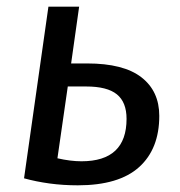

<svg xmlns="http://www.w3.org/2000/svg" viewBox="-20 -547 540 575"><path d="M224 -64Q359 -64 359 -191Q359 -241 330 -264.5Q301 -288 238 -288H183L152 -73Q191 -64 224 -64ZM213 8Q169 8 128.5 2.5Q88 -3 52 -13L125 -527H217L193 -357H241Q350 -357 403.5 -315.5Q457 -274 457 -200Q457 -101 396.5 -46.5Q336 8 213 8Z"/></svg>

Font: Yekcdsyqcyvpieeyorgstswgcgt
Style: Regular
Weight: 400
Italic angle: -8°
Designer: Carrois Corporate & Edenspiekermann
Foundry: Carrois Corporate GbR & Edenspiekermann AG
Version: Version 2.001